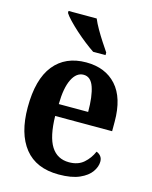

<svg xmlns="http://www.w3.org/2000/svg" viewBox="-116 -842 734 928"><g transform="rotate(15 250.5 -378.0)"><path d="M268 10Q155 10 97.5 -62Q40 -134 40 -265Q40 -406 97 -477Q154 -548 258 -548Q354 -548 409 -487Q464 -426 464 -307V-259H179Q181 -156 211.5 -108Q242 -60 301 -60Q346 -60 374 -84.5Q402 -109 417 -144Q429 -140 438 -129.5Q447 -119 447 -102Q447 -77 429 -51Q411 -25 371.5 -7.5Q332 10 268 10ZM328 -319Q328 -397 312.5 -442Q297 -487 261 -487Q225 -487 203.5 -443.5Q182 -400 181 -319ZM276 -606Q255 -620 230 -639.5Q205 -659 180.5 -681Q156 -703 137 -723Q118 -743 110 -756V-766H251Q260 -744 275.5 -717Q291 -690 308 -664Q325 -638 338 -619V-606Z"/></g></svg>

Font: Noto Serif Lao Condensed
Style: Bold
Weight: 700
Width: 3
Designer: Monotype Design Team
Foundry: Monotype Imaging Inc.
Version: Version 2.003; ttfautohint (v1.8.4.7-5d5b)